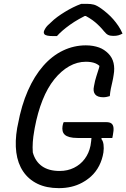

<svg xmlns="http://www.w3.org/2000/svg" viewBox="-20 -955 655 995"><path d="M310 -322H531Q548 -322 557 -315.5Q566 -309 568 -294.5Q570 -280 565 -255L562 -240H382Q357 -240 340.5 -244.5Q324 -249 315.5 -257Q307 -265 304.5 -276.5Q302 -288 304 -301Q305 -308 306.5 -313Q308 -318 310 -322ZM425 -720Q445 -720 462 -717Q479 -714 493 -709Q507 -704 519 -696Q531 -688 541 -678Q562 -657 568.5 -628.5Q575 -600 569 -567Q566 -546 562 -529.5Q558 -513 554.5 -496Q551 -479 549 -457Q542 -455 533.5 -453Q525 -451 515 -451Q485 -451 473 -466Q461 -481 467 -508Q472 -538 479.5 -560Q487 -582 493 -602.5Q499 -623 500 -647L508 -599Q494 -619 474 -627Q454 -635 425 -635Q380 -635 338.5 -611.5Q297 -588 261.5 -544Q226 -500 200.5 -436Q175 -372 160 -292L157 -274Q152 -247 150 -219Q148 -191 150 -165Q163 -118 198 -93.5Q233 -69 289 -69Q330 -69 363.5 -85.5Q397 -102 419 -131.5Q441 -161 449 -200Q451 -213 452.5 -224Q454 -235 454.5 -245.5Q455 -256 453 -266H519L505 -235Q514 -225 516.5 -206Q519 -187 516 -165Q510 -128 494 -96.5Q478 -65 452 -41Q431 -22 405 -8Q379 6 349 13Q319 20 285 20Q221 20 174.5 -2.5Q128 -25 100 -66.5Q72 -108 64.5 -165Q57 -222 69 -292L73 -311Q91 -409 124.5 -485Q158 -561 204 -613.5Q250 -666 306.5 -693Q363 -720 425 -720ZM401 -935Q406 -935 411.5 -935Q417 -935 422.5 -935Q428 -935 433 -935Q451 -935 466.5 -931Q482 -927 507 -909Q522 -898 537.5 -884.5Q553 -871 567 -855Q581 -839 593.5 -820.5Q606 -802 615 -781Q604 -775 593.5 -772Q583 -769 567 -769Q551 -769 540.5 -774Q530 -779 519 -793Q499 -818 473 -840Q447 -862 400 -885L456 -872Q439 -872 422.5 -872Q406 -872 389 -872L448 -886Q385 -857 342.5 -826.5Q300 -796 275 -768H256Q236 -768 225 -770.5Q214 -773 210 -778Q206 -783 207 -790Q208 -797 216 -809.5Q224 -822 243 -838Q259 -854 277.5 -867.5Q296 -881 316.5 -893.5Q337 -906 358 -916.5Q379 -927 401 -935Z"/></svg>

Font: Rec Mono Duotone
Style: Italic
Weight: 400
Italic angle: -10°
Monospace: yes
Version: Version 1.085; ttfautohint (v1.8.4.7-5d5b)